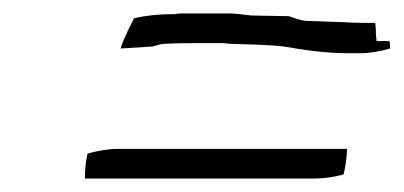

<svg xmlns="http://www.w3.org/2000/svg" viewBox="-20 -454 599 285"><path d="M110 -226C107 -214 106 -200 106 -189H446C461 -189 475 -191 490 -195C493 -207 495 -222 495 -233H155C140 -233 124 -230 110 -226ZM159 -382 207 -385C213 -387 219 -389 225 -389C244 -390 262 -390 282 -390H309C311 -390 315 -390 321 -389C347 -388 375 -388 401 -385C430 -380 462 -375 497 -375H515C530 -375 545 -378 559 -382C559 -385 559 -389 558 -393H539L538 -403C538 -409 538 -412 537 -420C522 -420 506 -420 491 -421L435 -423C422 -424 414 -429 408 -430L353 -431C342 -432 331 -434 323 -434H249C245 -434 243 -434 241 -433H237C215 -433 197 -431 179 -427L169 -407V-406C165 -398 162 -392 159 -382Z"/></svg>

Font: SolarCharger
Style: 152
Weight: 100
Designer: Mew Too
Foundry: Cannot Into Space Fonts/KineticPlasma Fonts
Version: Version 1.100